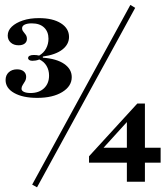

<svg xmlns="http://www.w3.org/2000/svg" viewBox="-20 -710 694 798"><path d="M134.7 -303.2Q75 -303.2 39.1 -323.4Q3.2 -343.5 3.2 -377.4Q3.2 -397.6 16.5 -409.7Q29.8 -421.8 50.8 -421.8Q68.5 -421.8 78.6 -413.3Q88.7 -404.8 88.7 -391.1Q88.7 -380.6 83.9 -372.2Q79 -363.7 74.2 -356.5Q69.4 -349.2 69.4 -341.1Q69.4 -333.1 79.4 -328.2Q89.5 -323.4 107.3 -323.4Q141.9 -323.4 162.9 -343.1Q183.9 -362.9 183.9 -396Q183.9 -418.5 173.4 -436.3Q162.9 -454 143.5 -462.9Q135.5 -459.7 128.6 -458.5Q121.8 -457.3 114.5 -457.3Q106.5 -457.3 101.6 -460.5Q96.8 -463.7 96.8 -468.5Q96.8 -475 103.2 -478.2Q109.7 -481.5 120.2 -481.5Q125.8 -481.5 131.5 -481Q137.1 -480.6 142.7 -479Q162.1 -490.3 171.8 -508.9Q181.5 -527.4 181.5 -549.2Q181.5 -578.2 163.3 -595.6Q145.2 -612.9 112.1 -612.9Q93.5 -612.9 82.7 -607.7Q71.8 -602.4 71.8 -592.7Q71.8 -584.7 77 -578.6Q82.3 -572.6 87.1 -565.3Q91.9 -558.1 91.9 -548.4Q91.9 -536.3 82.7 -529Q73.4 -521.8 57.3 -521.8Q37.1 -521.8 24.6 -533.1Q12.1 -544.4 12.1 -562.1Q12.1 -583.1 29 -599.2Q46 -615.3 75 -625Q104 -634.7 141.9 -634.7Q199.2 -634.7 233.1 -613.3Q266.9 -591.9 266.9 -556.5Q266.9 -525.8 239.1 -504Q211.3 -482.3 158.1 -475V-470.2Q215.3 -466.1 246.8 -444.4Q278.2 -422.6 278.2 -389.5Q278.2 -351.6 238.7 -327.4Q199.2 -303.2 134.7 -303.2ZM133.9 68.5 113.7 57.3 521.8 -689.5 541.9 -677.4ZM350 -33.9V-60.5L550.8 -279.8L553.2 -253.2L401.6 -86.3L396.8 -96H647.6V-33.9ZM507.3 45.2V-216.9L550.8 -279.8H582.3V45.2Z"/></svg>

Font: Playfair
Style: Bold
Weight: 700
Designer: Claus Eggers Sørensen
Foundry: Claus Eggers Sørensen
Version: Version 2.001;gftools[0.9.30]